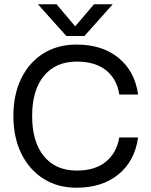

<svg xmlns="http://www.w3.org/2000/svg" viewBox="-20 -868 706 896"><path d="M374 -700H289.5L157 -848H244L331 -745L418.5 -848H506ZM42.5 -327Q42.5 -427 79.2 -502Q116 -577 182.2 -618.5Q248.5 -660 337.5 -660Q457.5 -660 533.5 -597.5Q609.5 -535 624.5 -427H536.5Q526.5 -497.5 476.2 -539Q426 -580.5 338 -580.5Q240 -580.5 185 -514Q130 -447.5 130 -327Q130 -205.5 185 -138.8Q240 -72 338 -72Q424.5 -72 474.8 -113.8Q525 -155.5 536.5 -226.5H624.5Q609 -116.5 532.8 -54.2Q456.5 8 337.5 8Q249 8 182.8 -34Q116.5 -76 79.5 -151.2Q42.5 -226.5 42.5 -327Z"/></svg>

Font: Overused Grotesk
Style: Regular
Weight: 450
Version: Version 0.004